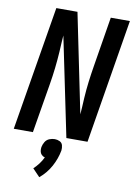

<svg xmlns="http://www.w3.org/2000/svg" viewBox="-104 -801 785 1118"><g transform="rotate(10 288.0 -241.5)"><path d="M14 0H127L176 -294Q184 -342 189.5 -390.5Q195 -439 198 -487L201 -542Q202 -553 202.5 -563.5Q203 -574 204 -585L325 0H450L571 -735H458L410 -441Q402 -393 396 -345Q390 -297 387 -248L384 -193Q383 -182 382.5 -171.5Q382 -161 381 -150L261 -735H136ZM209 252Q250 218 275 172Q300 126 309 77Q311 61 307 46Q303 31 289 24.5Q275 18 260 18Q244 18 228 24.5Q212 31 203 46Q194 61 191 77Q189 89 191 101Q193 113 201 121.5Q209 130 221 133Q211 154 197 172.5Q183 191 166 207Z"/></g></svg>

Font: Iosevka Sparkle Semibold
Style: Italic
Weight: 600
Italic angle: -9°
Designer: Belleve Invis
Foundry: Belleve Invis
Version: Version 4.5.0; ttfautohint (v1.8.3)